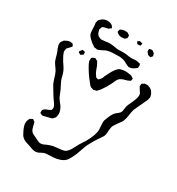

<svg xmlns="http://www.w3.org/2000/svg" viewBox="-223 -1073 1149 1247"><g transform="rotate(30 351.5 -449.5)"><path d="M269 -684Q271 -684 273 -682.5Q275 -681 276 -680Q278 -679 281.5 -677.5Q285 -676 287 -675L292 -665Q302 -650 308 -629Q310 -623 313 -616.5Q316 -610 319 -603Q320 -601 330 -586L335 -579Q336 -578 339.5 -577.5Q343 -577 345 -576L352 -574Q354 -575 356.5 -578Q359 -581 360 -582Q367 -589 367 -589Q372 -595 379 -615Q382 -621 392.5 -642Q403 -663 415 -679Q416 -680 424 -689.5Q432 -699 442 -703L452 -705Q464 -709 481 -709Q495 -709 509 -706Q511 -706 517.5 -705Q524 -704 528 -702Q531 -701 541 -693Q542 -692 543 -692Q544 -692 545 -690L544 -687Q543 -685 542.5 -680Q542 -675 541 -673L533 -669Q520 -662 509 -660Q476 -652 464 -638Q457 -629 451 -615.5Q445 -602 443 -597Q423 -558 404 -532Q399 -524 386 -511L380 -505L369 -503Q360 -500 359 -500Q356 -500 354 -501Q352 -502 350 -503L339 -506Q327 -513 315 -531Q279 -575 252 -625Q251 -628 247 -636.5Q243 -645 242 -651L243 -662Q243 -663 242.5 -666.5Q242 -670 244 -672Q244 -675 252 -679Q254 -680 260 -682.5Q266 -685 269 -684ZM675 -571 651 -520Q646 -505 642 -477Q638 -446 632 -431Q627 -416 607 -392Q590 -368 585 -358Q579 -345 577 -317Q577 -289 569 -274Q564 -266 556 -254.5Q548 -243 544 -237Q524 -207 510 -179Q499 -161 485 -118Q474 -85 466 -69Q449 -33 435 -19Q407 6 352 10Q343 11 329.5 11Q316 11 307 12Q299 12 285 16Q282 17 266 25Q255 32 246 34Q236 36 232 36Q218 36 202 30Q186 24 181 22Q174 20 161 16Q148 12 138.5 7Q129 2 122 -5Q112 -14 102 -36Q87 -65 84 -88L85 -105Q85 -110 91 -122Q91 -123 92 -125Q93 -127 95 -130Q97 -132 100 -133Q103 -134 105 -135Q106 -136 110 -138Q114 -140 115 -140Q117 -140 122 -135Q123 -134 127 -132Q131 -130 132 -128L134 -120Q136 -113 138.5 -101.5Q141 -90 144.5 -81Q148 -72 154 -65Q162 -56 184 -47Q189 -45 200 -39Q211 -33 220 -30Q222 -29 224.5 -28Q227 -27 231 -27H235Q246 -27 253 -30Q259 -32 264 -34.5Q269 -37 273 -39Q297 -49 316 -53Q328 -55 344 -56.5Q360 -58 369 -59Q390 -61 402 -67L418 -81Q429 -94 443 -122L455 -145Q460 -153 464 -159Q468 -165 471 -170L484 -190Q521 -256 521 -295Q521 -304 519 -320L518 -344Q518 -358 520 -365Q523 -375 531 -393Q544 -425 560 -440Q565 -444 575.5 -452Q586 -460 590 -469Q591 -471 591.5 -474Q592 -477 593 -479Q595 -487 596 -498.5Q597 -510 599 -516Q603 -529 615 -553Q617 -558 622 -569.5Q627 -581 630 -590Q635 -603 635 -617Q635 -626 632 -633L625 -643L614 -661Q610 -666 608 -670V-672L609 -681Q609 -688 610 -690Q612 -692 614.5 -693.5Q617 -695 619 -696Q624 -700 628 -702Q629 -703 632 -702.5Q635 -702 636 -702Q639 -703 646 -703Q653 -703 665 -697Q678 -693 688 -680Q698 -667 701 -653Q701 -651 702 -648Q703 -645 703 -643Q703 -639 701 -632.5Q699 -626 698 -621Q695 -614 675 -571ZM153 -190Q150 -190 143 -195Q142 -195 139.5 -196Q137 -197 136 -198Q135 -200 135.5 -204.5Q136 -209 136 -210Q136 -211 135.5 -214.5Q135 -218 136 -219Q137 -221 139.5 -223.5Q142 -226 143 -227L151 -234Q158 -237 166.5 -240Q175 -243 179 -246Q188 -249 189 -252Q191 -254 192 -259Q193 -264 193 -266V-270Q193 -271 191 -279Q183 -294 182 -296Q151 -338 116 -400Q110 -412 102 -438Q95 -464 86 -482Q81 -492 69 -508Q59 -521 51 -537Q47 -547 43.5 -561Q40 -575 37 -584L30 -604Q24 -614 21 -627Q20 -629 18.5 -633.5Q17 -638 17 -640V-646Q17 -654 19 -662Q20 -665 22.5 -667Q25 -669 26 -671Q32 -680 32 -680Q35 -683 41 -685Q55 -694 71 -696Q75 -696 79 -695Q83 -694 87 -694Q88 -693 89.5 -693.5Q91 -694 92 -693Q94 -691 95 -688.5Q96 -686 98 -684Q98 -683 99.5 -681Q101 -679 102 -677Q102 -676 99 -673Q96 -670 95 -668L80 -652Q78 -650 76 -648Q74 -646 73 -644Q71 -641 71 -633Q69 -627 69 -623Q69 -620 70.5 -615.5Q72 -611 73 -609Q77 -596 86 -581Q95 -566 98 -560Q103 -553 114.5 -535.5Q126 -518 132 -502Q136 -492 139 -479Q142 -466 144 -459Q149 -443 159 -424.5Q169 -406 172 -399L182 -376Q184 -371 188.5 -359.5Q193 -348 198 -340Q202 -333 210 -323.5Q218 -314 224 -306Q243 -276 243 -252Q243 -247 241 -237Q241 -235 240 -231Q239 -227 238 -224Q236 -220 232 -218Q225 -208 223 -207Q220 -206 210 -203Q194 -198 171 -193Q169 -193 163 -191Q157 -189 153 -190ZM166 -686Q167 -687 167 -688Q167 -689 169 -690H171Q174 -690 183 -687Q187 -687 189 -686Q190 -685 189.5 -683.5Q189 -682 189 -681Q189 -679 190 -674Q191 -669 190 -667L186 -664L177 -658Q176 -657 175 -656Q174 -655 172 -655Q171 -655 166.5 -657.5Q162 -660 161 -661Q154 -665 154 -665V-666Q154 -672 157 -675ZM540 -787Q539 -783 539.5 -777.5Q540 -772 539 -770Q538 -767 534 -764.5Q530 -762 528 -760Q519 -752 506 -747Q493 -742 482 -743L472 -747Q465 -750 456.5 -754.5Q448 -759 443 -762Q425 -770 400 -772Q375 -772 362 -771Q329 -771 308 -764Q302 -763 294.5 -759Q287 -755 284 -753Q268 -745 259 -742Q250 -739 249 -739Q244 -739 238 -741Q231 -741 228 -742Q226 -742 218 -748Q201 -758 184 -775Q169 -788 164 -800Q158 -813 158 -833Q158 -853 157 -863Q154 -884 154 -885Q154 -886 157 -898L159 -906L166 -913Q186 -935 217 -935Q227 -935 236 -932Q240 -931 250 -925Q255 -923 258 -916Q259 -915 261 -911Q263 -907 263 -906Q262 -904 254 -900Q247 -894 246 -893Q240 -891 232 -890Q224 -889 219 -887Q207 -884 203 -880Q202 -879 201.5 -875Q201 -871 200 -869Q199 -867 197.5 -864Q196 -861 196 -858Q196 -857 199 -848Q203 -830 214 -820Q217 -817 225 -814Q231 -810 233 -810Q236 -809 243 -809Q246 -809 273 -812Q288 -815 301 -815Q314 -815 338 -811Q345 -809 363 -807L407 -808Q418 -808 426 -807Q434 -806 440 -805Q457 -802 472 -802Q479 -802 487.5 -803Q496 -804 504 -804Q514 -804 523 -801Q525 -800 530 -799.5Q535 -799 536 -798Q538 -796 540 -787ZM307 -905 308 -910Q309 -912 309.5 -917Q310 -922 311 -923Q313 -926 319 -928.5Q325 -931 328 -932Q331 -933 335.5 -934Q340 -935 346 -935H349L360 -934Q362 -933 367 -933Q371 -931 374 -928Q377 -925 379 -924Q380 -923 381.5 -922.5Q383 -922 384 -920L383 -912Q383 -911 383.5 -907Q384 -903 383 -902Q383 -902 379 -898Q377 -897 374.5 -894Q372 -891 368 -889Q365 -888 357 -888L348 -887Q330 -887 318 -896Q317 -897 312.5 -900Q308 -903 307 -905ZM448 -915Q448 -916 449.5 -916.5Q451 -917 452 -918Q453 -919 457 -922.5Q461 -926 469 -924L479 -921Q480 -920 482 -920Q484 -920 485 -919L483 -911Q482 -909 481.5 -905.5Q481 -902 480 -901H479L464 -900Q463 -900 461.5 -899.5Q460 -899 458 -900Q456 -902 454 -905Q452 -908 451 -911Q451 -911 449 -912.5Q447 -914 448 -915ZM586 -883Q585 -881 579 -875Q578 -874 576.5 -872Q575 -870 573 -868L563 -872Q557 -872 553 -875Q551 -877 545 -885Q540 -888 540 -891Q539 -894 539 -902V-905Q539 -910 543 -913Q547 -913 557 -915Q558 -915 559.5 -915.5Q561 -916 562 -915Q564 -915 567 -912Q569 -910 573.5 -907.5Q578 -905 579 -903Q581 -901 582 -896.5Q583 -892 584 -889Q586 -885 586 -883ZM565 -829ZM568 -825Q568 -824 569 -823.5Q570 -823 569 -823Q568 -824 567 -826Q566 -828 565 -829Z"/></g></svg>

Font: Rubik-Burned
Style: Regular
Weight: 400
Designer: NaN (generative design), Hubert & Fischer (Rubik source font outlines)
Foundry: NaN, Hubert & Fischer
Version: Version 1.000